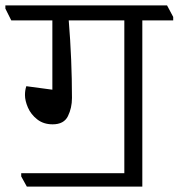

<svg xmlns="http://www.w3.org/2000/svg" viewBox="-47 -660 666 715"><path d="M598 -597V-584H483V35H53L32 -3V-15H416V-584H209Q221 -437 221 -295Q221 -258 206 -227.5Q191 -197 149 -197Q115 -197 91.5 -215.5Q68 -234 57 -259.5Q46 -285 46 -306Q46 -324 51 -339L148 -326V-584H-5L-27 -628V-640H575Z"/></svg>

Font: Martel Light
Style: Regular
Weight: 300
Designer: Dan Reynolds
Foundry: Dan Reynolds
Version: Version 1.001; ttfautohint (v1.1) -l 5 -r 5 -G 72 -x 0 -D la